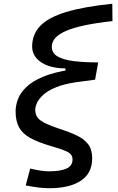

<svg xmlns="http://www.w3.org/2000/svg" viewBox="-20 -767 626 1021"><path d="M241.7 233.9Q216.8 233.9 187.7 230.5Q158.7 227.1 116.7 219.2L140.6 129.4Q173.8 137.2 197.3 140.6Q220.7 144 241.7 144Q300.3 144 333 129.6Q365.7 115.2 365.7 80.6Q365.7 52.7 335.2 38.8Q304.7 24.9 251.5 9.8Q182.1 -10.3 140.6 -33.4Q99.1 -56.6 81.1 -90.3Q63 -124 63 -174.3Q63 -206.1 75.4 -239.5Q87.9 -272.9 119.9 -304Q151.9 -335 209.5 -359.1Q267.1 -383.3 356.9 -396.5L392.1 -420.4L502 -435.1L485.8 -343.3L386.7 -330.1Q319.3 -320.3 276.4 -302.2Q233.4 -284.2 209.7 -262.5Q186 -240.7 176.8 -220Q167.5 -199.2 167.5 -183.6Q167.5 -146.5 196 -126.2Q224.6 -106 293.9 -83Q348.6 -65.4 388.2 -46.6Q427.7 -27.8 449 0.2Q470.2 28.3 470.2 74.7Q470.2 154.3 409.9 194.1Q349.6 233.9 241.7 233.9ZM328.1 -363.3V-403.3Q274.9 -403.3 235.1 -417.7Q195.3 -432.1 173.1 -458.3Q150.9 -484.4 150.9 -519Q150.9 -584.5 194.1 -629.4Q237.3 -674.3 331.1 -702.9Q424.8 -731.4 577.1 -747.1L578.1 -654.8Q412.1 -636.7 333.7 -603.8Q255.4 -570.8 255.4 -518.6Q255.4 -484.4 287.1 -466.3Q318.8 -448.2 374.8 -441.7Q430.7 -435.1 502 -435.1Z"/></svg>

Font: Cascadia Code
Style: Italic
Weight: 400
Italic angle: -10°
Designer: Aaron Bell
Foundry: Saja Typeworks
Version: Version 2407.024